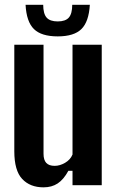

<svg xmlns="http://www.w3.org/2000/svg" viewBox="-20 -791 500 820"><path d="M165.9 9.1Q108.4 9.1 74.8 -26.7Q41.1 -62.5 41.1 -144.9V-600H165.9V-134.4Q165.9 -107.7 177.6 -95.2Q189.3 -82.7 213.5 -82.7Q235.7 -82.7 258.1 -95.8Q280.5 -108.8 289.7 -131.1V-600H414.5V0H289.7V-61.5H272Q251.6 -24.1 226.3 -7.5Q201 9.1 165.9 9.1ZM226.5 -635.6Q156.7 -635.6 124.9 -666.9Q93 -698.1 89.2 -770.6H164.5Q164.6 -732.5 179 -716Q193.4 -699.5 226.5 -699.5Q259.6 -699.5 274 -716Q288.4 -732.5 288.5 -770.6H363.7Q359.4 -698.1 327.7 -666.9Q295.9 -635.6 226.5 -635.6Z"/></svg>

Font: Big Shoulders Thin
Style: Regular
Weight: 100
Designer: Patric King
Foundry: XO Type Co
Version: Version 2.002